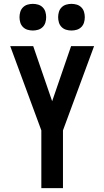

<svg xmlns="http://www.w3.org/2000/svg" viewBox="-20 -974 540 994"><path d="M194 0V-299L33 -735H152L250 -450L348 -735H467L306 -299V0ZM350 -816Q336 -816 322.5 -820Q309 -824 299 -834Q289 -844 285 -857.5Q281 -871 281 -885Q281 -899 285 -912.5Q289 -926 299 -936Q309 -946 322.5 -950Q336 -954 350 -954Q364 -954 377.5 -950Q391 -946 401 -936Q411 -926 415 -912.5Q419 -899 419 -885Q419 -871 415 -857.5Q411 -844 401 -834Q391 -824 377.5 -820Q364 -816 350 -816ZM150 -816Q136 -816 122.5 -820Q109 -824 99 -834Q89 -844 85 -857.5Q81 -871 81 -885Q81 -899 85 -912.5Q89 -926 99 -936Q109 -946 122.5 -950Q136 -954 150 -954Q164 -954 177.5 -950Q191 -946 201 -936Q211 -926 215 -912.5Q219 -899 219 -885Q219 -871 215 -857.5Q211 -844 201 -834Q191 -824 177.5 -820Q164 -816 150 -816Z"/></svg>

Font: Iosevka Custom
Style: Bold
Weight: 700
Monospace: yes
Designer: Belleve Invis
Foundry: Belleve Invis
Version: Version 30.3.3; ttfautohint (v1.8.3)